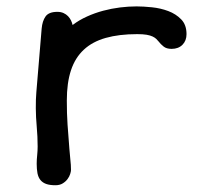

<svg xmlns="http://www.w3.org/2000/svg" viewBox="-20 -562 605 585"><path d="M91.8 -63Q91.8 -75.7 93.3 -89.4Q94.7 -103 94.7 -115.7Q94.7 -145.5 91.8 -177.7Q89.4 -203.6 89.1 -231.9Q88.9 -260.3 90.8 -281.7L106.9 -474.6Q108.9 -498 118.9 -512Q128.9 -525.9 154.8 -525.9Q165.5 -525.9 173.6 -522.2Q181.6 -518.6 187.3 -512.7Q192.9 -506.8 196.3 -499.8Q199.7 -492.7 201.2 -485.8Q221.2 -501 245.1 -511.7Q269 -522.5 294.4 -529.3Q319.8 -536.1 345.7 -539.3Q371.6 -542.5 396 -542.5Q416.5 -542.5 442.9 -539.8Q469.2 -537.1 492.7 -528.3Q516.1 -519.5 532.2 -502.9Q548.3 -486.3 548.3 -458Q548.3 -438 535.9 -425.5Q523.4 -413.1 502.9 -413.1Q487.3 -413.1 478.5 -420.2Q469.7 -427.2 462.9 -436Q460 -439.5 456.1 -443.4Q452.1 -447.3 445.1 -450.7Q438 -454.1 426.8 -456.1Q415.5 -458 397.9 -458Q342.8 -458 302.2 -446.5Q261.7 -435.1 235.4 -410.6Q209 -386.2 196.3 -347.9Q183.6 -309.6 183.6 -255.9Q183.6 -235.8 184.1 -218Q184.6 -200.2 185.8 -182.6Q187 -165 188.5 -147Q189.9 -128.9 191.4 -108.4Q192.4 -92.8 194.3 -76.2Q196.3 -59.6 196.3 -43.9Q196.3 -39.6 193.8 -31.7Q191.4 -23.9 185.8 -16.4Q180.2 -8.8 171.1 -3.2Q162.1 2.4 148.9 2.4Q131.8 2.4 120.8 -1.5Q109.9 -5.4 103.3 -13.4Q96.7 -21.5 94.2 -33.9Q91.8 -46.4 91.8 -63Z"/></svg>

Font: Short Stack
Style: Regular
Weight: 400
Designer: James Grieshaber
Foundry: James Grieshaber
Version: Version 1.002